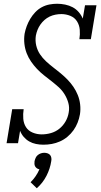

<svg xmlns="http://www.w3.org/2000/svg" viewBox="-20 -763 540 1023"><path d="M211 8Q191 8 171.5 4Q152 0 135.5 -9.5Q119 -19 106.5 -33.5Q94 -48 87 -66L76 0H15L45 -181H106Q102 -156 104 -130.5Q106 -105 118.5 -85.5Q131 -66 154 -56.5Q177 -47 202 -47Q227 -47 251.5 -54Q276 -61 296 -77Q316 -93 329 -115.5Q342 -138 346 -163Q351 -190 344 -215Q337 -240 323.5 -261.5Q310 -283 291.5 -299.5Q273 -316 253 -331.5Q233 -347 213.5 -362.5Q194 -378 177 -396Q160 -414 145.5 -435Q131 -456 122 -479.5Q113 -503 110 -529.5Q107 -556 111 -583Q115 -604 122.5 -624Q130 -644 141 -662.5Q152 -681 167.5 -697.5Q183 -714 202.5 -724.5Q222 -735 243 -739Q264 -743 284 -743Q306 -743 327.5 -738.5Q349 -734 367 -724.5Q385 -715 399 -699Q413 -683 421 -664L433 -735H494L464 -554H403Q407 -579 405 -604Q403 -629 390.5 -649Q378 -669 355 -678.5Q332 -688 307 -688Q292 -688 276 -685Q260 -682 245 -675Q230 -668 217.5 -657Q205 -646 195.5 -632.5Q186 -619 180 -604Q174 -589 171 -573Q167 -546 173 -520.5Q179 -495 193 -474Q207 -453 225.5 -436Q244 -419 263.5 -404Q283 -389 302.5 -373Q322 -357 339.5 -339Q357 -321 371 -300.5Q385 -280 394.5 -256.5Q404 -233 407 -206.5Q410 -180 406 -154Q402 -131 393.5 -109.5Q385 -88 371.5 -69Q358 -50 339.5 -34.5Q321 -19 299.5 -9.5Q278 0 256 4Q234 8 211 8ZM176 240 143 208Q158 193 170 175.5Q182 158 190 139Q183 138 177 134Q171 130 167.5 124Q164 118 163.5 110.5Q163 103 164 96Q166 87 170 78Q174 69 181.5 63Q189 57 198 54Q207 51 216 51Q225 51 233.5 54Q242 57 247 63Q252 69 253.5 78Q255 87 253 96Q247 136 227.5 174Q208 212 176 240Z"/></svg>

Font: Iosevka Slab Light
Style: Italic
Weight: 300
Italic angle: -9°
Monospace: yes
Designer: Belleve Invis
Foundry: Belleve Invis
Version: Version 11.1.1; ttfautohint (v1.8.3)